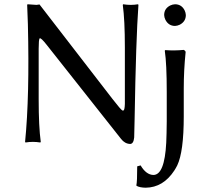

<svg xmlns="http://www.w3.org/2000/svg" viewBox="-20 -668 980 904"><path d="M107.9 -645 109.9 -647.9Q114.7 -647.9 151.9 -645Q151.9 -645 166 -647L508.8 -203.1Q548.8 -151.4 556.2 -147.9Q563.5 -144.5 565.9 -157.2Q567.4 -164.6 567.9 -178.2V-444.8Q567.9 -573.7 558.1 -645L560.1 -647.9Q578.6 -645 595.2 -645Q612.8 -645 629.9 -647.9L631.8 -645Q620.1 -483.9 613.8 -107.4Q612.8 -59.6 611.8 -21Q608.9 9.3 592.8 9.8Q567.4 8.8 549.8 -14.2L201.2 -455.1Q171.9 -492.7 166.5 -487.3Q162.1 -481 162.1 -439V-200.2Q162.1 -71.3 171.9 0L169.9 2.9Q151.4 0 134.8 0Q117.2 0 100.1 2.9L98.1 0Q119.6 -215.3 111.3 -553.7Q109.9 -603.5 107.9 -645ZM752.9 -597.2Q752.9 -627.4 781.2 -642.1Q792.5 -647.5 804.2 -647.9Q834.5 -647.9 849.1 -619.6Q854.5 -608.4 855 -597.2Q855 -566.9 826.7 -551.8Q815.4 -546.4 804.2 -545.9Q773.9 -545.9 758.8 -574.7Q753.4 -585.9 752.9 -597.2ZM845.2 -251V-120.1Q845.2 46.4 814.5 110.8Q808.1 123.5 800.8 134.8Q748.5 214.8 666 215.8Q637.7 215.3 623 207L622.1 204.1Q626 188 626 115.2L642.1 110.8Q668 154.8 702.1 155.8Q754.9 155.8 762.7 3.9Q764.6 -36.1 765.1 -96.2V-234.9Q765.1 -367.7 755.9 -429.2L757.8 -432.1Q800.8 -428.7 845.2 -433.1Q853.5 -428.7 854 -422.9Q845.2 -337.4 845.2 -251Z"/></svg>

Font: Linux Biolinum O
Style: Regular
Weight: 400
Designer: Philipp H. Poll
Foundry: Philipp H. Poll
Version: Version 1.0.4